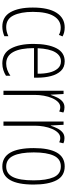

<svg xmlns="http://www.w3.org/2000/svg" viewBox="530 -1110 589 1690"><g transform="rotate(90 825.0 -264.5)"><path d="M214 10Q128 10 87 -61.5Q46 -133 46 -258Q46 -395 92 -467Q138 -539 221 -539Q266 -539 300 -520L287 -488Q258 -504 223 -504Q158 -504 121 -442.5Q84 -381 84 -259Q84 -152 115.5 -88Q147 -24 218 -24Q257 -24 298 -43V-8Q280 0 257.5 5Q235 10 214 10Z M519 -539Q572 -539 603.5 -505.5Q635 -472 649 -418Q663 -364 663 -303V-269H403Q403 -149 437 -86.5Q471 -24 540 -24Q593 -24 646 -61V-22Q624 -8 596.5 1Q569 10 538 10Q448 10 407 -64.5Q366 -139 366 -264Q366 -391 403.5 -465Q441 -539 519 -539ZM519 -506Q469 -506 439 -455.5Q409 -405 404 -301H628Q629 -357 618 -403.5Q607 -450 582.5 -478Q558 -506 519 -506Z M924 -537Q934 -537 946.5 -535Q959 -533 970 -527L961 -491Q954 -494 944 -497Q934 -500 923 -500Q897 -500 877 -480Q857 -460 843 -427.5Q829 -395 822 -355.5Q815 -316 815 -278V0H778V-529H807L813 -416H815Q824 -444 837.5 -472Q851 -500 872 -518.5Q893 -537 924 -537Z M1195 -537Q1205 -537 1217.5 -535Q1230 -533 1241 -527L1232 -491Q1225 -494 1215 -497Q1205 -500 1194 -500Q1168 -500 1148 -480Q1128 -460 1114 -427.5Q1100 -395 1093 -355.5Q1086 -316 1086 -278V0H1049V-529H1078L1084 -416H1086Q1095 -444 1108.5 -472Q1122 -500 1143 -518.5Q1164 -537 1195 -537Z M1604 -265Q1604 10 1445 10Q1283 10 1283 -267Q1283 -400 1322.5 -469.5Q1362 -539 1444 -539Q1529 -539 1566.5 -466.5Q1604 -394 1604 -265ZM1321 -267Q1321 -148 1351 -86Q1381 -24 1445 -24Q1508 -24 1537.5 -83Q1567 -142 1567 -266Q1567 -378 1539.5 -441.5Q1512 -505 1444 -505Q1379 -505 1350 -443.5Q1321 -382 1321 -267Z"/></g></svg>

Font: Noto Sans Arabic UI XCn XLt
Style: Regular
Weight: 200
Width: 2
Designer: Monotype Design Team, Nadine Chahine and Nizar Qandah
Foundry: Monotype Imaging Inc.
Version: Version 2.010; ttfautohint (v1.8.4.7-5d5b)